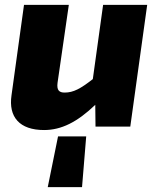

<svg xmlns="http://www.w3.org/2000/svg" viewBox="-20 -517 646 784"><path d="M401 -497 359 -194C309 -155 280 -139 244 -139C222 -139 211 -148 215 -179L261 -497H78L27 -128C14 -39 60 14 160 14C230 14 295 -18 369 -89L370 0H512L581 -497ZM175 247H315L332 40H217Z"/></svg>

Font: Exo 2 Extra Bold
Style: Italic
Weight: 800
Italic angle: -8°
Designer: Natanael Gama
Version: Version 1.001;PS 001.001;hotconv 1.0.88;makeotf.lib2.5.64775